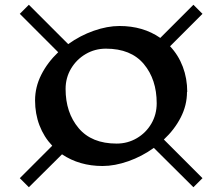

<svg xmlns="http://www.w3.org/2000/svg" viewBox="-20 -795 935 805"><path d="M667 -210 829 -48 791 -10 625 -175Q575 -139 518 -119Q461 -99 410 -99Q313 -99 240 -148L101 -10L63 -48L199 -184Q164 -221 145.5 -269.5Q127 -318 127 -374Q127 -430 153 -481.5Q179 -533 224 -576L63 -737L101 -775L266 -610Q316 -646 373 -666Q430 -686 481 -686Q580 -686 652 -636L791 -775L829 -737L693 -601Q728 -564 746.5 -515Q765 -466 765 -410L764 -409Q764 -354 738 -303Q712 -252 667 -210ZM637 -362Q637 -462 583 -526.5Q529 -591 424 -591Q378 -591 339.5 -568.5Q301 -546 278 -507.5Q255 -469 255 -422Q255 -323 309.5 -258Q364 -193 469 -193Q515 -193 553.5 -215.5Q592 -238 614.5 -276.5Q637 -315 637 -362Z"/></svg>

Font: Inknut Antiqua SemiBold
Style: Regular
Weight: 600
Designer: Claus Eggers Sørensen
Foundry: Claus Eggers Sørensen
Version: Version 1.003; ttfautohint (v1.8.2) -l 8 -r 50 -G 200 -x 14 